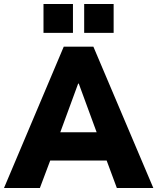

<svg xmlns="http://www.w3.org/2000/svg" viewBox="-33 -938 785 958"><path d="M-13 0 285 -705H433L732 0H550L478 -194L544 -137H172L239 -194L166 0ZM357 -521 252 -235 230 -278H486L465 -235L360 -521ZM387 -774V-918H534V-774ZM184 -774V-918H331V-774Z"/></svg>

Font: Nunito Sans 10pt SemiCondensed Black
Style: Regular
Weight: 900
Width: 4
Designer: Vernon Adams
Foundry: Vernon Adams
Version: Version 3.101;gftools[0.9.27]